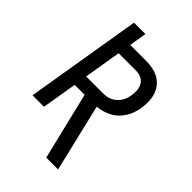

<svg xmlns="http://www.w3.org/2000/svg" viewBox="-273 -838 1146 1146"><g transform="rotate(45 300.0 -265.0)"><path d="M350 205 247 -222H163L126 0H29L151 -735H247L229 -625H362Q391 -625 419 -619.5Q447 -614 470.5 -601Q494 -588 511 -566.5Q528 -545 536.5 -519Q545 -493 545.5 -464Q546 -435 542 -406Q538 -383 530.5 -360.5Q523 -338 510 -317Q497 -296 479 -278.5Q461 -261 439 -249.5Q417 -238 394 -231.5Q371 -225 348 -223L450 205ZM176 -306H321Q336 -306 351 -309Q366 -312 380 -319Q394 -326 406 -337Q418 -348 426.5 -361.5Q435 -375 440 -389.5Q445 -404 447 -419Q451 -442 449 -464.5Q447 -487 436 -505Q425 -523 405 -532Q385 -541 362 -541H215Z"/></g></svg>

Font: Iosevka Curly MdExObl
Style: Regular
Weight: 500
Width: 7
Italic angle: -9°
Monospace: yes
Designer: Belleve Invis
Foundry: Belleve Invis
Version: Version 11.1.0; ttfautohint (v1.8.3)